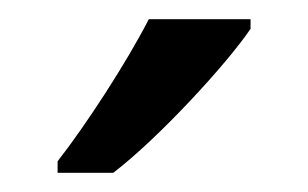

<svg xmlns="http://www.w3.org/2000/svg" viewBox="-20 -786 321 200"><path d="M241 -756V-766H135C112 -721 69 -655 40 -618V-606H98C145 -642 216 -719 241 -756Z"/></svg>

Font: Noto Sans Math
Style: Regular
Weight: 400
Designer: Monotype Design Team, Delve Withrington, Jeff Kellem
Foundry: Monotype Imaging Inc., Delve Fonts LLC
Version: Version 3.000